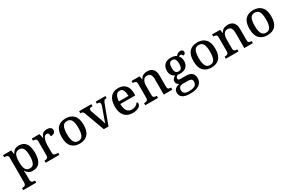

<svg xmlns="http://www.w3.org/2000/svg" viewBox="163 -2008 5537 3687"><g transform="rotate(-30 2931.5 -164.5)"><path d="M16 240V194H26Q46 194 63.5 189.5Q81 185 92.5 170Q104 155 104 125V-422Q104 -466 81.5 -478Q59 -490 27 -490H16V-536H198L211 -450H215Q237 -494 273 -520Q309 -546 368 -546Q467 -546 519.5 -479.5Q572 -413 572 -268Q572 -123 519.5 -56Q467 11 369 11Q311 11 275 -12.5Q239 -36 217 -75H212Q215 -48 216 -13.5Q217 21 217 41V128Q217 157 228.5 171Q240 185 258 189.5Q276 194 296 194H305V240ZM343 -57Q403 -57 429.5 -110.5Q456 -164 456 -268Q456 -373 429.5 -425.5Q403 -478 342 -478Q270 -478 243.5 -425.5Q217 -373 217 -268Q217 -164 243.5 -110.5Q270 -57 343 -57Z M653 0V-46H656Q689 -46 712.5 -58Q736 -70 736 -118V-422Q736 -467 713 -478.5Q690 -490 657 -490H654V-536H824L844 -444H849Q862 -474 877.5 -497Q893 -520 918.5 -533.5Q944 -547 987 -547Q1043 -547 1070 -527Q1097 -507 1097 -471Q1097 -435 1071.5 -413Q1046 -391 993 -391Q993 -433 981.5 -452Q970 -471 941 -471Q914 -471 896 -450.5Q878 -430 868 -398.5Q858 -367 853.5 -333.5Q849 -300 849 -275V-113Q849 -68 872 -57Q895 -46 927 -46H957V0Z M1405 10Q1293 10 1228.5 -59Q1164 -128 1164 -269Q1164 -410 1226 -478.5Q1288 -547 1408 -547Q1520 -547 1584.5 -478.5Q1649 -410 1649 -269Q1649 -128 1587 -59Q1525 10 1405 10ZM1407 -46Q1476 -46 1504 -102.5Q1532 -159 1532 -269Q1532 -380 1503.5 -435Q1475 -490 1406 -490Q1337 -490 1309 -435Q1281 -380 1281 -269Q1281 -159 1309.5 -102.5Q1338 -46 1407 -46Z M1780 -439Q1769 -470 1752.5 -480Q1736 -490 1704 -490V-536H1974V-490H1951Q1900 -490 1900 -448Q1900 -438 1902.5 -428.5Q1905 -419 1908 -408L1976 -219Q1989 -184 2001 -144Q2013 -104 2019 -78Q2024 -100 2037.5 -136.5Q2051 -173 2062 -204L2133 -401Q2142 -428 2142 -448Q2142 -490 2085 -490H2071V-536H2287V-490H2272Q2246 -490 2232 -476Q2218 -462 2200 -414L2046 0H1942Z M2582 10Q2467 10 2404 -62Q2341 -134 2341 -264Q2341 -405 2401 -476Q2461 -547 2572 -547Q2673 -547 2731 -486.5Q2789 -426 2789 -307V-260H2457Q2460 -153 2496.5 -105Q2533 -57 2601 -57Q2653 -57 2689.5 -79Q2726 -101 2744 -131Q2753 -126 2759 -116Q2765 -106 2765 -92Q2765 -69 2745.5 -45.5Q2726 -22 2685.5 -6Q2645 10 2582 10ZM2670 -317Q2670 -396 2648 -442.5Q2626 -489 2571 -489Q2520 -489 2492 -445Q2464 -401 2459 -317Z M2861 0V-46H2867Q2901 -46 2924.5 -58Q2948 -70 2948 -117V-423Q2948 -467 2926 -478.5Q2904 -490 2871 -490H2866V-536H3044L3057 -458H3062Q3093 -515 3131.5 -531Q3170 -547 3217 -547Q3296 -547 3340 -500.5Q3384 -454 3384 -352V-117Q3384 -70 3403.5 -58Q3423 -46 3457 -46H3461V0H3271V-340Q3271 -405 3248.5 -440.5Q3226 -476 3171 -476Q3130 -476 3106 -453.5Q3082 -431 3071.5 -395Q3061 -359 3061 -316V-112Q3061 -69 3083.5 -57.5Q3106 -46 3139 -46H3143V0Z M3721 240Q3612 240 3558 202.5Q3504 165 3504 96Q3504 40 3541 10Q3578 -20 3632 -28Q3610 -37 3590.5 -58Q3571 -79 3571 -112Q3571 -143 3590 -166Q3609 -189 3644 -210Q3601 -227 3575.5 -267.5Q3550 -308 3550 -362Q3550 -449 3598.5 -498Q3647 -547 3745 -547Q3781 -547 3812.5 -537Q3844 -527 3861 -515Q3879 -535 3903.5 -552Q3928 -569 3960 -569Q3992 -569 4008 -553Q4024 -537 4024 -516Q4024 -494 4010.5 -478Q3997 -462 3965 -462Q3965 -476 3956.5 -487.5Q3948 -499 3930 -499Q3908 -499 3890 -487Q3909 -465 3921 -435Q3933 -405 3933 -364Q3933 -289 3887 -240Q3841 -191 3745 -191Q3734 -191 3717 -192.5Q3700 -194 3691 -195Q3673 -187 3660 -172Q3647 -157 3647 -136Q3647 -119 3659 -109.5Q3671 -100 3704 -100H3820Q3913 -100 3953.5 -58.5Q3994 -17 3994 50Q3994 138 3927 189Q3860 240 3721 240ZM3742 -243Q3788 -243 3806 -273.5Q3824 -304 3824 -365Q3824 -429 3805.5 -461.5Q3787 -494 3741 -494Q3696 -494 3677 -460.5Q3658 -427 3658 -364Q3658 -304 3677.5 -273.5Q3697 -243 3742 -243ZM3723 187Q3790 187 3828.5 173Q3867 159 3883 133.5Q3899 108 3899 73Q3899 32 3875 17.5Q3851 3 3804 3H3700Q3675 3 3651.5 9.5Q3628 16 3612.5 35.5Q3597 55 3597 92Q3597 135 3624.5 161Q3652 187 3723 187Z M4326 10Q4214 10 4149.5 -59Q4085 -128 4085 -269Q4085 -410 4147 -478.5Q4209 -547 4329 -547Q4441 -547 4505.5 -478.5Q4570 -410 4570 -269Q4570 -128 4508 -59Q4446 10 4326 10ZM4328 -46Q4397 -46 4425 -102.5Q4453 -159 4453 -269Q4453 -380 4424.5 -435Q4396 -490 4327 -490Q4258 -490 4230 -435Q4202 -380 4202 -269Q4202 -159 4230.5 -102.5Q4259 -46 4328 -46Z M4647 0V-46H4653Q4687 -46 4710.5 -58Q4734 -70 4734 -117V-423Q4734 -467 4712 -478.5Q4690 -490 4657 -490H4652V-536H4830L4843 -458H4848Q4879 -515 4917.5 -531Q4956 -547 5003 -547Q5082 -547 5126 -500.5Q5170 -454 5170 -352V-117Q5170 -70 5189.5 -58Q5209 -46 5243 -46H5247V0H5057V-340Q5057 -405 5034.5 -440.5Q5012 -476 4957 -476Q4916 -476 4892 -453.5Q4868 -431 4857.5 -395Q4847 -359 4847 -316V-112Q4847 -69 4869.5 -57.5Q4892 -46 4925 -46H4929V0Z M5567 10Q5455 10 5390.5 -59Q5326 -128 5326 -269Q5326 -410 5388 -478.5Q5450 -547 5570 -547Q5682 -547 5746.5 -478.5Q5811 -410 5811 -269Q5811 -128 5749 -59Q5687 10 5567 10ZM5569 -46Q5638 -46 5666 -102.5Q5694 -159 5694 -269Q5694 -380 5665.5 -435Q5637 -490 5568 -490Q5499 -490 5471 -435Q5443 -380 5443 -269Q5443 -159 5471.5 -102.5Q5500 -46 5569 -46Z"/></g></svg>

Font: Noto Serif Tibetan Medium
Style: Regular
Weight: 500
Designer: Monotype Design Team
Foundry: Monotype Imaging Inc.
Version: Version 2.103; ttfautohint (v1.8.4.7-5d5b)